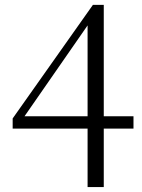

<svg xmlns="http://www.w3.org/2000/svg" viewBox="-20 -756 575 776"><path d="M79.1 -286.1H334V-653.3ZM519.5 -286.1V-236.3H399.4V0H334V-236.3H31.2V-277.3L355.5 -736.3H399.4V-286.1Z"/></svg>

Font: GenYoMin TW TTF Light
Style: Regular
Weight: 300
Version: Version 1.300